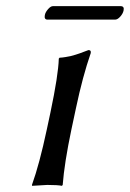

<svg xmlns="http://www.w3.org/2000/svg" viewBox="-20 -602 423 625"><path d="M354.5 -538.1H134.8Q123 -538.1 126 -553.2Q127.9 -562.5 136.5 -572.3Q145 -582 152.3 -582H372.6Q385.3 -582 382.3 -567.9Q380.4 -558.1 371.6 -548.1Q362.8 -538.1 354.5 -538.1ZM144 -234.9Q169.9 -357.9 171.4 -411.1L173.8 -414.1Q183.6 -414.6 193.4 -416.3Q203.1 -418 210 -419.4Q216.8 -420.9 226.6 -424.1Q236.3 -427.2 240.5 -428.7Q244.6 -430.2 254.9 -434.1Q265.1 -438 268.1 -439Q277.3 -439 275.4 -429.2Q249 -353 227.5 -251L212.4 -180.2Q189.5 -71.3 184.1 0L181.6 2.9Q168 0 133.8 0L84.5 2.9L84 0Q108.4 -67.9 132.3 -180.2Z"/></svg>

Font: Linux Biolinum O
Style: Italic
Weight: 400
Italic angle: -12°
Designer: Philipp H. Poll
Foundry: Philipp H. Poll
Version: Version 1.1.3